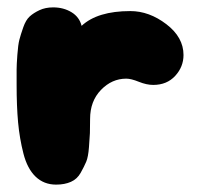

<svg xmlns="http://www.w3.org/2000/svg" viewBox="-20 -500 542 520"><path d="M132 0Q155 0 172 -7.5Q189 -15 198.5 -32Q208 -49 213.5 -62Q219 -75 221 -102Q223 -129 223.5 -139.5Q224 -150 224 -178Q224 -226 253.5 -256.5Q283 -287 322 -287Q335 -287 356 -278.5Q377 -270 395 -270Q432 -270 454.5 -294.5Q477 -319 477 -351Q477 -399 430.5 -434.5Q384 -470 333 -470Q244 -470 201 -430Q195 -454 173.5 -467Q152 -480 124 -480Q103 -480 87 -472.5Q71 -465 60.5 -455.5Q50 -446 43 -426Q36 -406 32.5 -392.5Q29 -379 27 -351.5Q25 -324 25 -312Q25 -300 25 -271Q25 -212 29 -168.5Q33 -125 43.5 -84Q54 -43 76.5 -21.5Q99 0 132 0Z"/></svg>

Font: Cherry Bomb
Style: Regular
Weight: 400
Designer: satsuyako
Foundry: satsuyako
Version: Version 4.0